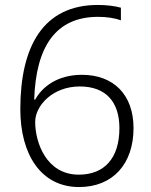

<svg xmlns="http://www.w3.org/2000/svg" viewBox="-20 -745 611 775"><path d="M62 -304C62 -121 146 10 299 10C436 10 519 -84 519 -228C519 -362 439 -443 311 -443C211 -443 150 -394 122 -343H118C125 -556 204 -677 376 -677C411 -677 444 -672 468 -663V-714C443 -721 409 -725 375 -725C155 -725 62 -559 62 -304ZM298 -40C167 -40 122 -170 122 -253C122 -318 192 -396 302 -396C409 -396 462 -332 462 -228C462 -106 401 -40 298 -40Z"/></svg>

Font: Noto Sans Khmer UI Light
Style: Regular
Weight: 300
Designer: Danh Hong and the Monotype Design Team
Foundry: Monotype Imaging Inc.
Version: Version 2.002